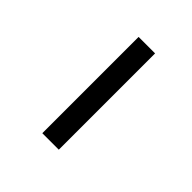

<svg xmlns="http://www.w3.org/2000/svg" viewBox="30 -876 478 478"><g transform="rotate(-45 269.0 -637.0)"><path d="M448 -608V-666H109V-608Z"/></g></svg>

Font: Rufina
Style: Regular
Weight: 400
Designer: Martin Sommaruga
Foundry: Martin Sommaruga
Version: Version